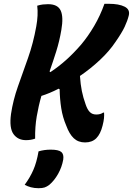

<svg xmlns="http://www.w3.org/2000/svg" viewBox="-20 -730 700 1011"><path d="M176 -700Q193 -705 206 -706.5Q219 -708 233 -708Q284 -708 299.5 -674.5Q315 -641 303 -572Q293 -513 276 -459Q259 -405 241 -354L245 -350Q289 -379 329 -415Q369 -451 407 -495Q444 -539 476 -593.5Q508 -648 530 -710H553Q606 -710 636 -695Q666 -680 658 -648Q651 -620 636.5 -589Q622 -558 588 -509Q556 -461 506.5 -414.5Q457 -368 401 -330Q404 -285 411 -250.5Q418 -216 431 -180Q440 -153 453 -140Q466 -127 487 -127Q509 -127 523 -137H528Q529 -123 527.5 -107Q526 -91 520 -68Q509 -24 487 -2Q465 20 428 20Q392 20 368.5 -2Q345 -24 329 -68Q310 -112 302.5 -160Q295 -208 294 -260L289 -263Q240 -238 198 -225Q183 -173 173.5 -117.5Q164 -62 165 0Q143 8 117 8Q74 8 51 -24Q28 -56 38 -130Q49 -203 74.5 -275Q100 -347 127.5 -424.5Q155 -502 171 -591Q182 -651 176 -700ZM183 67Q213 58 247 58Q288 58 302.5 70Q317 82 313 110Q306 150 286 185.5Q266 221 240 243Q227 253 215 257Q203 261 183 261Q161 261 142.5 256Q124 251 110 243Q138 205 155.5 165Q173 125 183 67Z"/></svg>

Font: Recursive Sn Csl St
Style: Bold Italic
Weight: 700
Italic angle: -15°
Version: Version 1.079;hotconv 1.0.112;makeotfexe 2.5.65598; ttfautoh